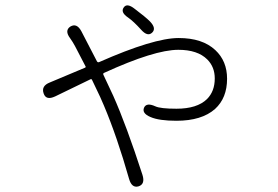

<svg xmlns="http://www.w3.org/2000/svg" viewBox="-20 -633 1040 717"><path d="M497 63Q472 70 462 35Q417 -123 368 -239Q361 -255 354 -271L324 -334Q322 -339 318 -337L186 -273Q152 -257 143 -284Q133 -312 166 -325L297 -380Q302 -382 299 -386L260 -461Q252 -476 242 -490Q220 -519 243 -534Q267 -548 284 -516L342 -404Q345 -399 350 -401Q554 -491 647 -491Q736 -491 784 -446Q828 -405 828 -339Q828 -267 783 -226Q733 -182 639 -182Q574 -182 542 -196Q509 -210 518 -231Q527 -251 560 -236Q579 -227 639 -227Q716 -227 753 -263Q782 -292 782 -340Q782 -383 754 -411Q718 -447 646 -447Q557 -447 369 -361Q364 -359 366 -354L403 -275Q452 -165 512 20Q523 55 497 63ZM548 -511Q531 -495 507 -522Q479 -553 459 -567Q429 -587 442 -605Q454 -623 483 -600Q523 -570 540 -553Q565 -527 548 -511Z"/></svg>

Font: Resource Han Rounded JP Light
Style: Regular
Weight: 300
Designer: Cyano Hao (round all glyphs); Ryoko NISHIZUKA 西塚涼子 (kana, bopomofo & ideographs); Paul D. Hunt (Latin, Greek & Cyrillic)
Foundry: Cyano Hao
Version: 0.990